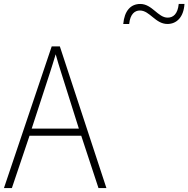

<svg xmlns="http://www.w3.org/2000/svg" viewBox="-20 -949 951 969"><path d="M602 -828H632C637 -879 661 -896 686 -896C736 -896 764 -828 825 -828C872 -828 907 -863 911 -929H882C877 -878 854 -860 826 -860C777 -860 748 -929 688 -929C639 -929 608 -894 602 -828ZM477 0H517L282 -715H241L0 0H40L129 -264H390ZM288 -585 378 -300H140L233 -585C242 -614 252 -644 261 -675C270 -642 280 -611 288 -585Z"/></svg>

Font: Noto Sans Thai Looped SemiCondensed ExtraLight
Style: Regular
Weight: 200
Width: 4
Designer: Sasikarn Vongin, Ben Mitchell
Foundry: The Fontpad Ltd
Version: Version 1.001